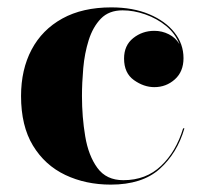

<svg xmlns="http://www.w3.org/2000/svg" viewBox="-20 -490 564 520"><path d="M479.5 -142.5Q460 -75 412.5 -32.5Q365 10 280 10Q212 10 156.8 -16.2Q101.5 -42.5 69.2 -95.8Q37 -149 37 -230Q37 -301.5 65.5 -355.5Q94 -409.5 148.8 -439.8Q203.5 -470 281.5 -470Q340 -470 384 -451.5Q428 -433 452.5 -402Q477 -371 477 -332.5Q477 -296 453.5 -275Q430 -254 398 -254Q369.5 -254 342.8 -273Q316 -292 316 -331.5Q316 -367 340.8 -386.8Q365.5 -406.5 398 -406.5Q419 -406.5 437.2 -397.2Q455.5 -388 466 -370.5Q454.5 -399.5 429.8 -419.8Q405 -440 373.5 -451Q342 -462 312 -462Q275 -462 253.2 -439.5Q231.5 -417 220.2 -381.2Q209 -345.5 205.5 -305.5Q202 -265.5 202 -230Q202 -173 210.8 -120.8Q219.5 -68.5 243.8 -35.2Q268 -2 314 -2Q375.5 -2 416.2 -40.8Q457 -79.5 476 -142.5Z"/></svg>

Font: Bodoni* 48pt
Style: Bold
Weight: 700
Version: Version 2.3